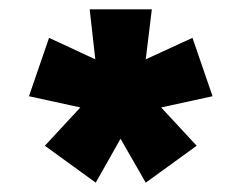

<svg xmlns="http://www.w3.org/2000/svg" viewBox="-20 -697 517 411"><path d="M305 -677 292 -570 392 -616 435 -491 325 -467 401 -385 292 -306 238 -400 185 -306 76 -385 152 -467 42 -491 85 -616 184 -570 172 -677Z"/></svg>

Font: Amaranth
Style: Bold
Weight: 700
Designer: Gesine Todt
Foundry: Gesine Todt
Version: Version 1.001